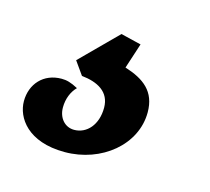

<svg xmlns="http://www.w3.org/2000/svg" viewBox="-109 -72 369 337"><g transform="rotate(15 75.5 97.0)"><path d="M32 210C99 210 155 164 155 105C155 67 132 50 97 39L112 -7L75 -16L10 49L27 73C56 76 79 88 79 117C79 148 61 168 38 168C21 168 9 154 9 135C9 119 15 105 24 96C11 89 3 87 -6 87C-39 87 -60 111 -60 142C-60 172 -35 210 32 210Z"/></g></svg>

Font: Caladea
Style: Bold Italic
Weight: 700
Italic angle: -9°
Designer: Carolina Giovagnoli and Andres Torresi
Foundry: Carolina Giovagnoli & Andres Torresi
Version: Version 1.001;hotconv 1.0.109;makeotfexe 2.5.65596